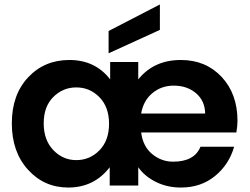

<svg xmlns="http://www.w3.org/2000/svg" viewBox="-20 -832 1120 861"><path d="M759 -448Q704 -448 663.5 -414.5Q623 -381 613 -323H900Q899 -380 859 -414Q819 -448 759 -448ZM1030 -174Q1007 -94 944 -42.5Q881 9 791 9Q730 9 679.5 -16Q629 -41 600 -82V0H472V-82Q402 9 286 9Q178 9 105.5 -71Q33 -151 33 -279Q33 -407 106 -485Q179 -563 291 -563Q407 -563 474 -476V-554H600V-476Q670 -563 791 -563Q903 -563 974 -487Q1045 -411 1045 -290Q1045 -268 1040 -238H613Q621 -175 662.5 -141Q704 -107 756 -107Q852 -107 879 -174ZM322 -114Q383 -114 426 -158Q469 -202 469 -277Q469 -352 426 -396Q383 -440 322 -440Q262 -440 219 -397Q176 -354 176 -279Q176 -204 219 -159Q262 -114 322 -114ZM467 -693 697 -812V-698L467 -593Z"/></svg>

Font: SVN-Poppins SemiBold
Style: Regular
Weight: 600
Designer: Ninad Kale (Devanagari), Jonny Pinhorn (Latin)
Foundry: Indian Type Foundry
Version: Version 3.002 2017